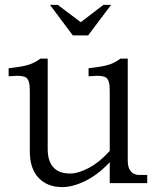

<svg xmlns="http://www.w3.org/2000/svg" viewBox="-20 -744 653 780"><path d="M173.8 -138.2Q173.8 -89.4 196.8 -64.2Q219.7 -39.1 264.2 -39.1Q298.8 -39.1 342.5 -62.7Q386.2 -86.4 425.8 -130.9V-368.2Q425.8 -386.2 424.8 -397Q423.8 -407.7 420.2 -416.3Q416.5 -424.8 411.6 -428.5Q406.7 -432.1 395.8 -434.3Q384.8 -436.5 372.8 -436Q360.8 -435.5 339.8 -434.1V-466.8Q394 -472.7 420.7 -480.7Q447.3 -488.8 469.2 -505.9H499V-90.8Q499 -63 511.2 -48.1Q523.4 -33.2 545.9 -33.2H578.1V0H425.8V-85Q378.9 -34.7 327.4 -9.3Q275.9 16.1 232.9 16.1Q172.4 16.1 136.7 -21.5Q101.1 -59.1 101.1 -128.9V-368.2Q101.1 -386.2 100.1 -397Q99.1 -407.7 95.5 -416.3Q91.8 -424.8 86.9 -428.5Q82 -432.1 71 -434.3Q60.1 -436.5 48.1 -436Q36.1 -435.5 15.1 -434.1V-466.8Q69.3 -472.7 95.5 -480.7Q121.6 -488.8 144 -505.9H173.8ZM183.1 -724.1H214.8L308.1 -653.8L399.9 -724.1H431.2L337.9 -600.1H275.9Z"/></svg>

Font: LT Superior Serif
Style: Regular
Weight: 400
Designer: Daniel Lyons
Foundry: LyonsType
Version: Version 2.120;FEAKit 1.0